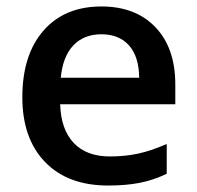

<svg xmlns="http://www.w3.org/2000/svg" viewBox="-20 -570 616 600"><path d="M317.9 9.8Q191.9 9.8 120.8 -63.7Q49.8 -137.2 49.8 -266.1Q49.8 -398.4 115.7 -474.1Q181.6 -549.8 296.9 -549.8Q403.8 -549.8 465.8 -484.9Q527.8 -419.9 527.8 -306.2V-244.1H168Q170.4 -165.5 210.4 -123.3Q250.5 -81.1 323.2 -81.1Q371.1 -81.1 412.4 -90.1Q453.6 -99.1 501 -120.1V-26.9Q459 -6.8 416 1.5Q373 9.8 317.9 9.8ZM296.9 -462.9Q242.2 -462.9 209.2 -428.2Q176.3 -393.6 169.9 -327.1H415Q414.1 -394 382.8 -428.5Q351.6 -462.9 296.9 -462.9Z"/></svg>

Font: f4_32663          
Style: Regular
Weight: 600
Foundry: Ascender Corporation
Version: Version 1.10